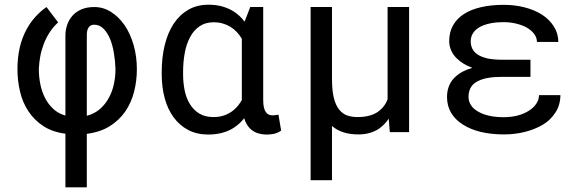

<svg xmlns="http://www.w3.org/2000/svg" viewBox="-20 -558 2440 811"><path d="M256.3 6.8V233.4H346.7V7.3Q403.8 0 443.8 -25.1Q483.9 -50.3 509.3 -87.4Q534.7 -124.5 546.4 -170.4Q558.1 -216.3 558.1 -265.6Q558.1 -320.3 544.2 -368.4Q530.3 -416.5 505.9 -452.1Q481.4 -487.3 448.7 -507.8Q416 -528.3 377.9 -528.3Q346.7 -528.3 323.7 -518.3Q300.8 -508.3 286.1 -491.7Q271 -474.6 263.7 -452.9Q256.3 -431.2 256.3 -407.7V-69.8Q225.6 -78.6 204.1 -98.9Q182.6 -119.1 169.4 -146Q156.2 -172.4 150.1 -203.6Q144 -234.9 144 -266.1Q145 -291.5 149.7 -317.9Q154.3 -344.2 164.1 -370.1Q173.3 -395.5 188.5 -419.4Q203.6 -443.4 225.6 -463.4L176.3 -528.3Q149.4 -509.3 128.2 -485.4Q106.9 -461.4 92.3 -434.1Q72.8 -398.4 63.2 -356Q53.7 -313.5 53.7 -266.6Q53.7 -216.8 64.7 -170.7Q75.7 -124.5 100.1 -87.9Q124.5 -50.8 162.8 -25.6Q201.2 -0.5 256.3 6.8ZM346.7 -68.8V-411.1Q346.7 -422.4 349.1 -430.9Q351.6 -439.5 356.9 -445.3Q360.4 -449.2 365.7 -451.4Q371.1 -453.6 377.9 -453.6Q400.4 -453.6 417 -437Q433.6 -420.4 444.8 -394Q455.6 -367.2 461.2 -333.5Q466.8 -299.8 467.8 -265.6Q467.8 -234.9 461.2 -203.4Q454.6 -171.9 439.9 -145Q425.3 -117.7 402.3 -97.7Q379.4 -77.6 346.7 -68.8Z M1091.8 -528.3H1037.1L1014.6 -470.2L1013.2 -466.3Q1003.4 -479.5 991.7 -490.5Q980 -501.5 966.8 -509.8Q944.8 -523.4 918.5 -530.8Q892.1 -538.1 860.4 -538.1Q812 -538.1 775.1 -516.6Q738.3 -495.1 713.4 -457.5Q688.5 -419.4 675.8 -367.4Q663.1 -315.4 663.1 -254.4V-244.1Q663.1 -189.5 675.8 -142.8Q688.5 -96.2 713.4 -62.5Q738.3 -28.3 774.9 -9Q811.5 10.3 859.4 10.3Q890.6 10.3 917 3.4Q943.4 -3.4 964.8 -16.6Q978 -24.9 989.7 -35.4Q1001.5 -45.9 1011.2 -58.6Q1015.6 -44.9 1021.7 -34.2Q1027.8 -23.4 1035.6 -15.6Q1048.8 -2.4 1066.9 3.9Q1085 10.3 1107.9 10.3Q1123.5 10.3 1137.9 7.1Q1152.3 3.9 1167.5 -6.3L1156.2 -73.7Q1151.4 -72.8 1144.8 -71.8Q1138.2 -70.8 1130.9 -70.8Q1122.1 -70.8 1115 -74Q1107.9 -77.1 1103 -84.5Q1097.7 -91.8 1094.7 -104.2Q1091.8 -116.7 1091.8 -135.3ZM753.4 -244.1V-254.4Q753.4 -295.9 760.3 -333.7Q767.1 -371.6 782.7 -400.9Q797.9 -429.7 822.5 -446.8Q847.2 -463.9 882.3 -463.9Q903.3 -463.9 921.1 -458.7Q939 -453.6 954.1 -444.3Q968.8 -435.1 980.5 -422.4Q992.2 -409.7 1001.5 -394.5V-160.2Q1001.5 -150.9 1001.5 -146.2Q1001.5 -141.6 1001.5 -135.3Q994.6 -123.5 986.6 -113.3Q978.5 -103 968.8 -94.7Q952.1 -80.1 930.4 -71.8Q908.7 -63.5 881.3 -63.5Q846.7 -63.5 822.3 -78.1Q797.9 -92.8 782.7 -117.7Q767.1 -142.1 760.3 -174.8Q753.4 -207.5 753.4 -244.1Z M1382.3 -528.3H1292V203.1H1382.3V-25.9Q1402.3 -8.3 1430.2 0.7Q1458 9.8 1493.7 9.8Q1519 9.8 1540.3 3.9Q1561.5 -2 1579.1 -13.2Q1591.3 -21.5 1602.1 -32.5Q1612.8 -43.5 1622.1 -56.6L1626.5 0H1708V-528.3H1617.2V-138.2Q1611.8 -124.5 1604 -113.3Q1596.2 -102.1 1585.4 -92.8Q1569.3 -78.6 1545.4 -71Q1521.5 -63.5 1489.7 -63.5Q1466.3 -63.5 1446.5 -70.3Q1426.8 -77.1 1412.6 -95.2Q1397.9 -113.3 1390.1 -144.5Q1382.3 -175.8 1382.3 -224.6Z M1868.2 -148.4Q1868.2 -110.4 1885.7 -81.1Q1903.3 -51.8 1935.5 -31.7Q1967.3 -11.2 2011.2 -0.7Q2055.2 9.8 2107.9 9.8Q2155.3 9.8 2197.8 -1Q2240.2 -11.7 2274.4 -32.2Q2304.7 -50.3 2325.7 -82Q2346.7 -113.8 2347.2 -156.2H2256.8Q2256.8 -137.2 2245.6 -120.4Q2234.4 -103.5 2214.8 -90.8Q2194.8 -77.6 2167.5 -70.3Q2140.1 -63 2107.9 -63Q2071.8 -63 2043.9 -69.6Q2016.1 -76.2 1997.6 -87.9Q1978.5 -99.1 1968.8 -114.7Q1959 -130.4 1959 -148.4Q1959 -168 1965.8 -182.9Q1972.7 -197.8 1986.3 -208Q1996.6 -215.3 2010.5 -220.7Q2024.4 -226.1 2041.5 -229Q2054.7 -231.4 2069.8 -232.4Q2085 -233.4 2102.1 -233.4H2220.7V-305.7H2102.1Q2083.5 -305.7 2067.9 -307.1Q2052.2 -308.6 2039.6 -311Q2027.3 -314 2017.1 -317.9Q2006.8 -321.8 1999 -326.7Q1982.9 -336.9 1975.6 -351.3Q1968.3 -365.7 1968.3 -383.8Q1968.3 -400.4 1976.3 -415Q1984.4 -429.7 2001.5 -440.9Q2018.6 -451.7 2044.9 -458Q2071.3 -464.4 2107.9 -464.4Q2136.2 -464.4 2161.6 -458Q2187 -451.7 2206.1 -440.9Q2225.1 -429.7 2236.6 -414.3Q2248 -398.9 2248 -380.9H2338.4Q2337.9 -417.5 2319.3 -446.5Q2300.8 -475.6 2269.5 -496.1Q2237.8 -516.1 2196 -526.9Q2154.3 -537.6 2107.9 -537.6Q2055.2 -537.6 2012.5 -527.8Q1969.7 -518.1 1939.9 -499Q1909.7 -479.5 1893.6 -450.9Q1877.4 -422.4 1877.4 -384.3Q1877.4 -363.8 1885.7 -345Q1894 -326.2 1909.7 -311Q1921.9 -298.8 1938.5 -288.8Q1955.1 -278.8 1975.1 -271.5Q1954.6 -265.6 1937.5 -257.1Q1920.4 -248.5 1907.7 -237.3Q1888.2 -221.2 1878.2 -198.7Q1868.2 -176.3 1868.2 -148.4Z"/></svg>

Font: RobotoMono Nerd Font
Style: Regular
Weight: 400
Monospace: yes
Designer: Google
Version: Version 3.000;Nerd Fonts 3.2.1